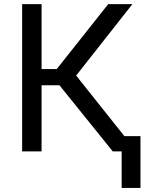

<svg xmlns="http://www.w3.org/2000/svg" viewBox="-20 -731 740 927"><path d="M267.1 -319.3H180.7V0H86.9V-710.9H180.7V-397.5H253.9L502.4 -710.9H619.1L347.7 -366.2L639.2 0H524.4ZM658.2 176.3H567.4V-73.7H658.2Z"/></svg>

Font: MAUL
Style: Regular
Weight: 400
Designer: MAUL
Version: Version 1.0; 2020; ttfautohint (v1.8.3)